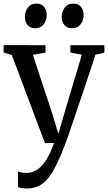

<svg xmlns="http://www.w3.org/2000/svg" viewBox="-20 -793 599 1064"><path d="M127.5 251.5Q112 251.5 99.2 249.2Q86.5 247 79.5 243.5V157.5Q86 161 99.5 163Q113 165 127 165Q149.5 165 170 156Q190.5 147 209.8 127.2Q229 107.5 246.2 76Q263.5 44.5 279.5 0H229L45.5 -488.5L0 -502V-543L232.5 -542.5V-502L162 -489L264 -181L303.5 -51.5L341 -180.5L433.5 -489.5L370 -502V-542.5H558.5V-502L509 -489.5Q481 -404 456.5 -331Q432 -258 412 -198.8Q392 -139.5 377 -95.2Q362 -51 352 -22.8Q342 5.5 337.5 15.5Q307.5 93 279.2 145.8Q251 198.5 215.2 225Q179.5 251.5 127.5 251.5ZM174 -636.5Q146.5 -636.5 132.2 -655Q118 -673.5 118 -699.5Q118 -728.5 134.5 -750.8Q151 -773 182 -773H183Q210.5 -773 224.8 -754.5Q239 -736 239 -710Q239 -681.5 222.8 -659Q206.5 -636.5 175 -636.5ZM378.5 -636.5Q350.5 -636.5 336.2 -655Q322 -673.5 322 -699.5Q322 -728.5 338.5 -750.8Q355 -773 386 -773H387Q415 -773 429.2 -754.5Q443.5 -736 443.5 -710Q443.5 -681.5 427 -659Q410.5 -636.5 379.5 -636.5Z"/></svg>

Font: Merriweather 48pt
Style: Regular
Weight: 400
Version: Version 2.100